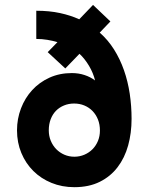

<svg xmlns="http://www.w3.org/2000/svg" viewBox="-20 -756 610 788"><path d="M285.2 12.2Q234.4 12.2 191.4 -5.4Q148.4 -22.9 116.9 -54.2Q85.4 -85.4 67.6 -128.2Q49.8 -170.9 49.8 -221.2Q49.8 -268.6 66.2 -311.3Q82.5 -354 112.1 -386.2Q141.6 -418.5 183.1 -437.3Q224.6 -456.1 274.9 -456.1Q302.7 -456.1 327.1 -448Q351.6 -439.9 370.1 -425.8Q366.7 -440.4 360.4 -455.8Q354 -471.2 345.5 -485.6Q336.9 -500 326.9 -512.7Q316.9 -525.4 306.2 -535.2L248 -475.1L175.8 -542L215.8 -583Q196.3 -588.9 174.3 -592.5Q152.3 -596.2 128.9 -596.2V-711.9Q182.6 -711.9 226.3 -702.4Q270 -692.9 305.2 -676.8L361.8 -735.8L433.1 -668L389.2 -622.1Q423.3 -592.3 448 -553Q472.7 -513.7 488.8 -467.8Q504.9 -421.9 512.5 -371.1Q520 -320.3 520 -268.1Q520 -210 505.9 -158.9Q491.7 -107.9 462.6 -69.8Q433.6 -31.7 389.4 -9.8Q345.2 12.2 285.2 12.2ZM285.2 -112.8Q307.1 -112.8 326.4 -121.1Q345.7 -129.4 359.9 -143.8Q374 -158.2 382.1 -177.7Q390.1 -197.3 390.1 -220.2Q390.1 -245.1 382.1 -265.4Q374 -285.6 359.9 -300.3Q345.7 -314.9 326.4 -323Q307.1 -331.1 284.2 -331.1Q261.7 -331.1 242.7 -323.2Q223.6 -315.4 209.7 -301.3Q195.8 -287.1 188 -266.6Q180.2 -246.1 180.2 -221.2Q180.2 -197.8 188.5 -178Q196.8 -158.2 210.9 -143.8Q225.1 -129.4 244.1 -121.1Q263.2 -112.8 285.2 -112.8Z"/></svg>

Font: Overpass
Style: Bold
Weight: 700
Designer: Delve Withrington
Foundry: Delve Fonts
Version: Version 1.001